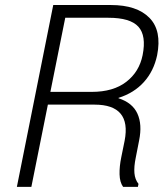

<svg xmlns="http://www.w3.org/2000/svg" viewBox="-20 -730 657 750"><path d="M167 -321.3 102.5 0H45.9L188 -710.4H413.1Q514.6 -710.4 563.7 -660.4Q612.8 -610.4 593.8 -514.2Q580.6 -452.1 542 -409.4Q503.4 -366.7 442.9 -347.7V-346.2Q497.6 -328.6 516.8 -286.1Q536.1 -243.7 523.4 -181.2L510.3 -114.3Q502.9 -78.6 505.1 -53.7Q507.3 -28.8 521 -11.7L518.6 0H460.9Q447.8 -18.1 447 -49.1Q446.3 -80.1 453.6 -115.2L466.8 -180.2Q480.5 -251 450.9 -286.1Q421.4 -321.3 349.6 -321.3ZM176.8 -371.1H338.4Q422.4 -371.1 473.1 -410.2Q523.9 -449.2 537.1 -514.6Q552.2 -590.8 520.5 -625.7Q488.8 -660.6 403.3 -660.6H234.9Z"/></svg>

Font: Franko
Style: Light Italic
Weight: 300
Designer: Google
Version: Version 1.200310; 2013